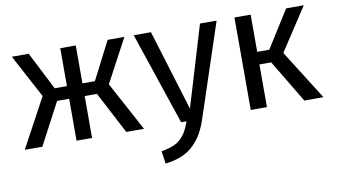

<svg xmlns="http://www.w3.org/2000/svg" viewBox="-74 -696 1889 1077"><g transform="rotate(-10 870.5 -157.0)"><path d="M685.1 -526.9 553.2 -279.8 704.1 0H603L478 -238.8H408.2V0H319.8V-238.8H251L125 0H24.9L175.8 -279.8L43.9 -526.9H140.1L250 -311H319.8V-526.9H408.2V-311H479L589.8 -526.9Z M1210.4 -526.9 1034.7 2.9Q1020 47.4 1001 81.1Q981.9 114.7 953.4 143.3Q924.8 171.9 883.8 189.5Q842.8 207 789.6 212.9L779.3 141.1Q818.8 134.3 845.9 123.3Q873 112.3 891.8 94Q910.6 75.7 922.4 54.7Q934.1 33.7 946.3 0H915.5L738.3 -526.9H836.4L977.5 -66.9L1115.7 -526.9Z M1707 -526.9 1547.4 -283.2 1726.1 0H1617.2L1471.2 -243.2H1404.3V0H1312V-526.9H1404.3V-314.9H1473.1L1606.4 -526.9Z"/></g></svg>

Font: FiraGO
Style: Regular
Weight: 400
Designer: bBox Type
Foundry: bBox Type GmbH
Version: Version 1.001;PS 001.001;hotconv 1.0.88;makeotf.lib2.5.64775